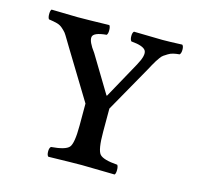

<svg xmlns="http://www.w3.org/2000/svg" viewBox="-76 -542 639 623"><g transform="rotate(15 243.5 -230.0)"><path d="M337.9 -361.8Q357.9 -397.9 349.9 -411.9Q341.8 -425.8 300.8 -429.2Q295.9 -434.1 295.9 -446Q295.9 -458 300.8 -461.9Q375 -460 397 -460Q418.9 -460 462.9 -461.9Q467.8 -458 467.8 -446Q467.8 -434.1 462.9 -429.2Q451.2 -428.2 441.9 -426Q432.6 -423.8 425 -418.9Q417.5 -414.1 412.6 -410.9Q407.7 -407.7 401.9 -399.4Q396 -391.1 393.6 -387.2Q391.1 -383.3 384.5 -371.6Q377.9 -359.9 375.5 -355L288.1 -200.2V-122.1Q288.1 -62 300 -48.1Q312 -34.2 359.9 -30.8Q363.8 -25.9 363.8 -13.9Q363.8 -2 359.9 2Q273.9 0 249 0Q221.2 0 137.2 2Q132.3 -2 132.1 -13.9Q131.8 -25.9 137.2 -30.8Q185.1 -34.7 197 -48.3Q209 -62 209 -122.1V-195.8L111.3 -356Q106.4 -363.8 96.9 -379.9Q87.4 -396 84 -400.4Q80.6 -404.8 71.8 -412.8Q63 -420.9 52 -423.8Q41 -426.8 23.9 -429.2Q20 -434.1 20 -446Q20 -458 23.9 -461.9Q98.1 -460 111.8 -460Q144 -460 217.8 -461.9Q221.7 -458 221.9 -446Q222.2 -434.1 217.8 -429.2Q174.3 -425.3 171.9 -409.7Q169.4 -394 193.8 -361.8L268.1 -238.8H270Z"/></g></svg>

Font: Linux Libertine Capitals
Style: Small Caps
Weight: 400
Designer: Philipp H. Poll
Foundry: Philipp H. Poll
Version: Version 5.1.3